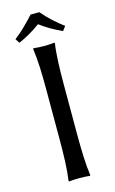

<svg xmlns="http://www.w3.org/2000/svg" viewBox="-124 -854 542 906"><g transform="rotate(-15 147.0 -401.0)"><path d="M104 -445V-200C104 -125 102 -54 94 0L96 3C108 1 135 0 147 0C159 0 186 1 198 3L200 0C192 -57 190 -125 190 -200V-445C190 -520 192 -592 200 -645L198 -648C186 -646 159 -645 147 -645C135 -645 108 -646 96 -648L94 -645C102 -588 104 -520 104 -445ZM167 -805H124C93 -771 62 -739 25 -711L39 -690C77 -707 109 -725 146 -752C179 -727 213 -708 252 -690L268 -711C232 -738 197 -769 167 -805Z"/></g></svg>

Font: Libertinus Sans
Style: Regular
Weight: 400
Designer: Philipp H. Poll, Khaled Hosny
Foundry: Caleb Maclennan
Version: Version 7.050;RELEASE